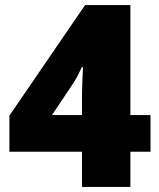

<svg xmlns="http://www.w3.org/2000/svg" viewBox="-20 -734 626 754"><path d="M571 -138H492V0H302V-138H17V-280L314 -714H492V-282H571ZM302 -365Q302 -380 303 -404.5Q304 -429 305 -449Q306 -469 306 -470H301Q291 -448 283.5 -434Q276 -420 263 -400L184 -282H302Z"/></svg>

Font: Noto Sans Syriac Western Black
Style: Regular
Weight: 900
Designer: Patrick Giasson and the Monotype Design Team
Foundry: Monotype Imaging Inc.
Version: Version 3.000; ttfautohint (v1.8.4.7-5d5b)